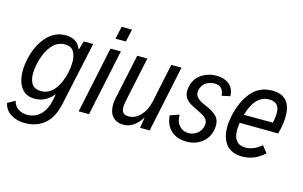

<svg xmlns="http://www.w3.org/2000/svg" viewBox="-124 -965 2257 1428"><g transform="rotate(15 1004.5 -251.0)"><path d="M484 -512 380 -29Q357 84 295.5 136Q234 188 144 188Q82 188 35.5 159Q-11 130 -21 77L36 45Q46 86 76.5 105Q107 124 145 124Q204 124 245.5 84.5Q287 45 304 -35L312 -79Q253 -6 168 -6Q99 -6 64 -54.5Q29 -103 29 -183Q29 -227 39 -273Q62 -382 123 -452Q184 -522 272 -522Q313 -522 343.5 -504Q374 -486 387 -448L393 -450L411 -512ZM370 -341Q370 -393 349.5 -424Q329 -455 284 -455Q221 -455 178 -400Q135 -345 116 -257Q108 -215 108 -184Q108 -132 129.5 -102.5Q151 -73 198 -73Q260 -73 301.5 -125Q343 -177 361 -262Q370 -304 370 -341Z M655 -690H735L714 -593H634ZM617 -512H697L589 0H509Z M1056 0H982L995 -79L991 -77Q933 10 856 10Q802 10 772.5 -22.5Q743 -55 743 -112Q743 -137 749 -165L823 -512H901L828 -166Q822 -138 822 -117Q822 -86 836 -73Q850 -60 878 -60Q927 -60 967.5 -102.5Q1008 -145 1022 -212L1085 -512H1164Z M1171 -147 1241 -171Q1240 -116 1268.5 -85.5Q1297 -55 1337 -55Q1375 -55 1404.5 -77Q1434 -99 1442 -138Q1444 -150 1444 -154Q1444 -175 1432.5 -189.5Q1421 -204 1408 -211.5Q1395 -219 1355 -240Q1320 -256 1299 -269Q1278 -282 1263.5 -303.5Q1249 -325 1249 -356Q1249 -369 1252 -384Q1264 -453 1317 -487.5Q1370 -522 1432 -522Q1488 -522 1527.5 -493Q1567 -464 1570 -401L1506 -387Q1501 -462 1433 -462Q1397 -462 1366.5 -442Q1336 -422 1328 -381Q1327 -376 1327 -367Q1327 -346 1338.5 -331.5Q1350 -317 1365.5 -308Q1381 -299 1414 -284Q1467 -262 1495 -235Q1523 -208 1523 -163Q1523 -148 1520 -131Q1509 -67 1459.5 -28.5Q1410 10 1343 10Q1267 10 1221.5 -31.5Q1176 -73 1171 -147Z M2006 -363Q2006 -315 1993 -258Q1988 -233 1985 -225L1688 -228Q1683 -195 1683 -172Q1683 -61 1777 -61Q1840 -61 1898 -112L1940 -60Q1897 -22 1856 -6Q1815 10 1770 10Q1687 10 1646.5 -40Q1606 -90 1606 -173Q1606 -210 1616 -260Q1640 -374 1700.5 -448Q1761 -522 1862 -522Q2006 -522 2006 -363ZM1703 -293H1926Q1936 -340 1936 -368Q1936 -409 1917 -430.5Q1898 -452 1855 -452Q1747 -452 1703 -293Z"/></g></svg>

Font: Decalotype
Style: Italic
Weight: 400
Italic angle: -12°
Designer: Alfredo Marco Pradil
Foundry: Alfredo Marco Pradil
Version: Version 1.0